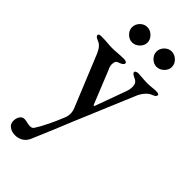

<svg xmlns="http://www.w3.org/2000/svg" viewBox="-280 -676 1018 1018"><g transform="rotate(45 229.0 -167.0)"><path d="M12 236Q12 216 21.5 201.5Q31 187 48 187Q57 187 73 191Q77 192 82 193Q87 194 93 194Q104 194 110 190.5Q116 187 121 177Q156 121 194 27Q200 12 200 -5Q200 -24 192 -42L74 -330Q56 -373 27 -382Q16 -387 11 -391Q6 -395 6 -402Q6 -411 27 -411Q50 -411 74 -409Q94 -407 109 -407Q127 -407 149 -409Q175 -411 196 -411Q204 -411 210.5 -408Q217 -405 217 -400Q217 -387 191 -378Q179 -375 174 -367Q169 -359 169 -344Q169 -330 179 -310L253 -127Q255 -122 258 -122Q260 -122 262 -127L325 -300Q328 -307 330 -318Q332 -329 332 -338Q332 -367 309 -377Q296 -383 289 -388Q282 -393 282 -400Q282 -405 289 -408Q296 -411 303 -411Q314 -411 334 -409Q356 -407 374 -407Q390 -407 408 -409Q424 -411 437 -411Q458 -411 458 -402Q458 -395 453 -391Q448 -387 437 -382Q420 -377 404 -359Q388 -341 378 -317L237 19Q200 111 146 237Q136 260 116.5 272Q97 284 72 284Q48 284 30 271.5Q12 259 12 236ZM106 -560Q106 -583 123 -600.5Q140 -618 163 -618Q186 -618 204 -600.5Q222 -583 222 -560Q222 -538 204 -520.5Q186 -503 163 -503Q141 -503 123.5 -520.5Q106 -538 106 -560ZM289 -560Q289 -583 306 -600.5Q323 -618 346 -618Q369 -618 387 -600.5Q405 -583 405 -560Q405 -538 387 -520.5Q369 -503 346 -503Q324 -503 306.5 -520.5Q289 -538 289 -560Z"/></g></svg>

Font: EB Garamond Medium
Style: Regular
Weight: 500
Designer: Georg Duffner and Octavio Pardo
Foundry: Georg Duffner
Version: Version 1.000